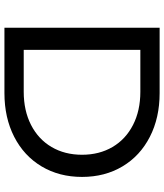

<svg xmlns="http://www.w3.org/2000/svg" viewBox="43 -783 740 866"><g transform="rotate(90 413.0 -350.0)"><path d="M105 -700H400Q511 -700 597 -656Q683 -612 730.5 -532.5Q778 -453 778 -350Q778 -247 730.5 -167.5Q683 -88 597 -44Q511 0 400 0H105ZM394 -87Q479 -87 543.5 -120Q608 -153 643 -212.5Q678 -272 678 -350Q678 -428 643 -487.5Q608 -547 543.5 -580Q479 -613 394 -613H205V-87Z"/></g></svg>

Font: Idrija
Style: Regular
Weight: 500
Designer: Julieta Ulanovsky
Foundry: Julieta Ulanovsky
Version: Version 7.200